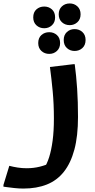

<svg xmlns="http://www.w3.org/2000/svg" viewBox="-67 -835 551 1115"><path d="M-13 128Q10 134 35.5 138Q61 142 88 142Q128 142 164 133Q200 124 225 111L188 144Q206 117 218.5 77.5Q231 38 238.5 -17.5Q246 -73 246 -147Q246 -231 239 -305Q232 -379 223 -446L357 -462H367Q376 -395 381 -319.5Q386 -244 386 -156Q386 -45 365 33.5Q344 112 304 162.5Q264 213 205 236.5Q146 260 69 260Q43 260 16 257Q-11 254 -29 251.5Q-47 249 -47 249V239ZM274 -752Q274 -781 292.5 -798Q311 -815 338 -815Q364 -815 382.5 -798Q401 -781 401 -752Q401 -723 382.5 -706Q364 -689 338 -689Q311 -689 292.5 -706Q274 -723 274 -752ZM126 -734Q126 -764 144.5 -780.5Q163 -797 190 -797Q216 -797 234.5 -780.5Q253 -764 253 -734Q253 -705 234.5 -688Q216 -671 190 -671Q163 -671 144.5 -688Q126 -705 126 -734ZM303 -603Q303 -632 321.5 -649Q340 -666 366 -666Q393 -666 411.5 -649Q430 -632 430 -603Q430 -573 411.5 -556Q393 -539 366 -539Q340 -539 321.5 -556Q303 -573 303 -603ZM155 -585Q155 -615 173.5 -631.5Q192 -648 219 -648Q245 -648 263.5 -631.5Q282 -615 282 -585Q282 -556 263.5 -539Q245 -522 219 -522Q192 -522 173.5 -539Q155 -556 155 -585Z"/></svg>

Font: Kufam SemiBold
Style: Italic
Weight: 600
Italic angle: -11°
Designer: Artur Schmal
Foundry: Original Type
Version: Version 1.301; ttfautohint (v1.8.3)